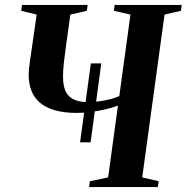

<svg xmlns="http://www.w3.org/2000/svg" viewBox="-20 -763 761 783"><path d="M306.5 -182.5 350.5 -504.5H393L349.5 -182.5ZM343.5 0 346.5 -24 421 -39.5 461 -332.5Q438.5 -323.5 408.8 -316.8Q379 -310 348.8 -306.2Q318.5 -302.5 294 -302.5Q238 -302.5 200 -314.5Q162 -326.5 139.5 -347.2Q117 -368 107 -396.2Q97 -424.5 97 -457Q97 -470 98.2 -483.2Q99.5 -496.5 101.5 -509L129.5 -703.5L66.5 -719L70 -743H337.5L334 -719L267 -703.5L248.5 -571.5Q243.5 -535.5 240.2 -505Q237 -474.5 237 -450Q237 -415.5 246.8 -392.5Q256.5 -369.5 279.5 -358Q302.5 -346.5 341.5 -346.5Q358.5 -346.5 381.5 -349.5Q404.5 -352.5 427.5 -358Q450.5 -363.5 466.5 -371L512 -703.5L444.5 -719L447.5 -743H721L718 -719L651 -703.5L560 -39.5L627 -24L623.5 0Z"/></svg>

Font: Merriweather 120pt SemiBold
Style: Italic
Weight: 600
Italic angle: -7.8°
Version: Version 2.101